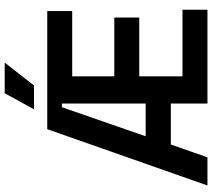

<svg xmlns="http://www.w3.org/2000/svg" viewBox="-64 -862 926 839"><g transform="rotate(-90 399.5 -443.0)"><path d="M366 0V-160H187L131 0H8L254 -700H770V-591H485V-407H742V-298H485V-109H776V0ZM366 -270V-636H350L223 -270ZM341 -758 411 -886H545L445 -758Z"/></g></svg>

Font: Space Grotesk Frontify SemiBold
Style: Regular
Weight: 600
Designer: Florian Karsten
Version: Version 2.000